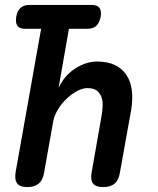

<svg xmlns="http://www.w3.org/2000/svg" viewBox="-20 -750 640 780"><path d="M82 -633Q60 -633 51 -645Q42 -657 46 -682Q50 -706 63.5 -718Q77 -730 99 -730H352Q375 -730 384 -718Q393 -706 389 -682Q384 -657 371 -645Q358 -633 335 -633H260L218 -393Q242 -444 286 -472Q330 -500 374 -500Q418 -500 447.5 -485.5Q477 -471 494 -445Q511 -419 515.5 -383Q520 -347 513 -304L467 -48Q462 -18 445.5 -4Q429 10 399 10Q370 10 358.5 -4Q347 -18 352 -48L392 -276Q396 -298 397 -319Q398 -340 392 -356Q386 -372 373 -382Q360 -392 335 -392Q314 -392 291 -379Q268 -366 248 -346.5Q228 -327 214 -303Q200 -279 196 -256L159 -48Q154 -18 137 -4Q120 10 91 10Q62 10 50.5 -4Q39 -18 43 -48L147 -633Z"/></svg>

Font: Maple Mono NL SemiBold
Style: Italic
Weight: 600
Italic angle: -10°
Monospace: yes
Designer: subframe7536
Version: Version 7.000